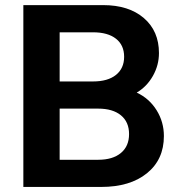

<svg xmlns="http://www.w3.org/2000/svg" viewBox="-20 -739 716 759"><path d="M387.7 -718.8Q489.3 -718.8 548.8 -667.5Q608.4 -616.2 608.4 -529.3Q608.4 -481.4 584.5 -439Q560.5 -396.5 520.5 -373Q570.3 -349.6 599.1 -303.2Q627.9 -256.8 627.9 -201.2Q627.9 -108.4 561 -54.2Q494.1 0 379.9 0H72.3V-718.8ZM215.8 -107.4H368.2Q425.8 -107.4 458 -134.3Q490.2 -161.1 490.2 -209Q490.2 -256.8 458 -283.2Q425.8 -309.6 368.2 -309.6H215.8ZM215.8 -417H347.7Q406.2 -417 438.5 -442.9Q470.7 -468.8 470.7 -514.6Q470.7 -560.5 438.5 -585.9Q406.2 -611.3 347.7 -611.3H215.8Z"/></svg>

Font: Min Sans Bold
Style: Regular
Weight: 700
Designer: Jinseong-Kim, NotoSansCJK, Nunito
Foundry: Jinseong-Kim
Version: Version 1.400;Glyphs 3.1.2 (3151)